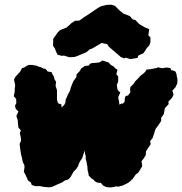

<svg xmlns="http://www.w3.org/2000/svg" viewBox="-20 -780 780 822"><path d="M343 -136 336 -116 332 -103 323 -90 317 -78 315 -70 306 -56 294 -44 290 -36 282 -22 273 -12 257 -7 246 1 229 8 212 16 202 20 191 22 166 20 153 17H131L116 12L112 1L100 -7L91 -28L82 -45L85 -64L84 -74L78 -85L74 -104L70 -120L67 -139L64 -164L70 -177L69 -192L65 -209L69 -222L59 -234L57 -248L56 -265L50 -283L59 -303L48 -313L44 -327L50 -339L49 -357L39 -368L43 -387V-397L45 -416L42 -429L40 -439L45 -450L57 -463L66 -473L74 -488L86 -492L91 -496L102 -502H119L122 -501L136 -499L144 -495L156 -492L165 -487L175 -485L184 -474L201 -471L205 -461L211 -452L213 -441L220 -430L218 -412L224 -394V-380V-366V-353L228 -339L233 -336L243 -333V-327L244 -320L255 -331L260 -341L261 -353L267 -366L271 -376L280 -392L283 -405L289 -420L294 -432L307 -450L308 -462L320 -474L328 -487L344 -498L359 -499L367 -508L375 -510L390 -511L406 -513L419 -521L428 -518L444 -513L455 -502L467 -495L473 -488L483 -481L478 -462L486 -453V-440V-431L480 -416L483 -397L488 -390L495 -384L490 -373L486 -363L490 -344L491 -332L501 -337L505 -336L513 -343V-346L514 -347V-357L517 -368L529 -372L538 -385L537 -398L538 -407L552 -421L558 -431L568 -441L579 -453L582 -456L595 -466L602 -473L607 -482L626 -484L640 -487L651 -489L657 -492L673 -488L682 -489L690 -491L701 -490L710 -488L713 -479H719L731 -474L735 -465L737 -453L740 -439L739 -423L731 -406L718 -392L723 -375L717 -362L701 -345L702 -334L686 -317L681 -291L670 -276V-262L656 -241L646 -228L637 -200L634 -190L623 -176L625 -162L617 -151L605 -132L604 -116L594 -100L586 -90L589 -69L579 -52L571 -40L561 -33L548 -14L535 -2L528 3L518 8L506 14L487 19L477 18L459 22H444L436 21L422 15L412 3L397 2L386 -4L380 -11L372 -16L360 -28L358 -40L355 -52L354 -68L352 -77L350 -90L347 -98V-112L344 -122ZM226 -546 217 -566 216 -571 207 -584 208 -614 227 -641 237 -651 265 -662 286 -681 301 -691 320 -692 338 -705 364 -722 399 -746 412 -753 436 -759 456 -760 472 -755 491 -736 508 -722 536 -711 548 -697 560 -694 576 -677 600 -663 619 -655 615 -629 624 -620V-599L619 -585L609 -575L595 -553L572 -542L569 -532L538 -527L518 -533L512 -530L497 -536L467 -562L446 -580L439 -591L415 -596L376 -573L363 -568L351 -557L313 -541L298 -536L276 -535L254 -542L244 -541Z"/></svg>

Font: Winky Rough ExtraBold
Style: Italic
Weight: 800
Italic angle: -8.97852°
Designer: Simon Atzbach
Foundry: typofactur
Version: Version 1.206; ttfautohint (v1.8.4.7-5d5b)